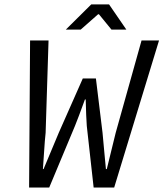

<svg xmlns="http://www.w3.org/2000/svg" viewBox="-20 -843 735 863"><path d="M275.9 -710 390.1 -823.2H470.2L547.9 -710H481L424.8 -778.8H420.9L342.8 -710ZM110.8 0 115.2 -661.1H198.2L185.1 -246.1Q181.6 -215.8 178.2 -160.9Q174.8 -106 172.9 -83H175.8Q228.5 -207.5 244.1 -246.1L352.1 -490.2H411.1L440.9 -246.1Q443.4 -214.8 449.2 -155.8Q455.1 -96.7 456.1 -83H460L500 -246.1L616.2 -661.1H694.8L493.2 0H400.9L370.1 -276.9Q367.2 -314.9 365.2 -396H361.8Q331.1 -311.5 316.9 -276.9L201.2 0Z"/></svg>

Font: Office Code Pro D Italic
Style: Regular
Weight: 400
Italic angle: -9°
Designer: Nathan Rutzky & Paul D. Hunt
Foundry: Adobe Systems Incorporated
Version: Version 1.004;PS 001.004;hotconv 1.0.70;makeotf.lib2.5.58329